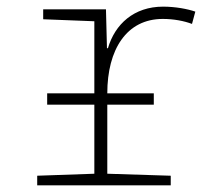

<svg xmlns="http://www.w3.org/2000/svg" viewBox="-20 -558 640 578"><path d="M92 0H494V-29L303 -35V-243H443V-277H303C303 -409 361 -501 470 -501C503 -501 534 -495 558 -486L568 -523C545 -531 508 -538 471 -538C383 -538 326 -485 305 -413H302L299 -530H110V-500L264 -494V-277H122V-243H264V-35L92 -29Z"/></svg>

Font: Noto Sans Mono ExtraLight
Style: Regular
Weight: 200
Designer: Monotype Design Team
Foundry: Monotype Imaging Inc.
Version: Version 2.014